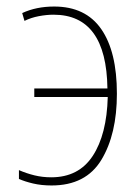

<svg xmlns="http://www.w3.org/2000/svg" viewBox="-20 -558 422 588"><path d="M338 -271Q338 -400 290 -469Q242 -538 146 -538Q91 -538 48 -518L55 -494Q75 -504 99 -508.5Q123 -513 144 -513Q306 -513 309 -287H85V-261H310Q307 -146 264 -80.5Q221 -15 137 -15Q110 -15 85.5 -21Q61 -27 38 -37V-10Q56 -2 81.5 4Q107 10 138 10Q243 10 290.5 -68.5Q338 -147 338 -271Z"/></svg>

Font: Noto Sans Display SemiCondensed Thin
Style: Regular
Weight: 250
Width: 4
Designer: Monotype Design team
Foundry: Monotype Imaging Inc.
Version: 1.000